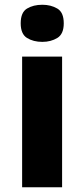

<svg xmlns="http://www.w3.org/2000/svg" viewBox="-20 -787 354 807"><path d="M241 -549V0H73V-549ZM158 -767Q194 -767 221 -751Q248 -735 248 -689Q248 -644 221 -627.5Q194 -611 158 -611Q120 -611 93.5 -627.5Q67 -644 67 -689Q67 -735 93.5 -751Q120 -767 158 -767Z"/></svg>

Font: Noto Sans Cham ExtraBold
Style: Regular
Weight: 800
Version: Version 2.002